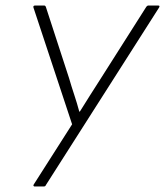

<svg xmlns="http://www.w3.org/2000/svg" viewBox="-20 -675 597 695"><path d="M105 0Q103 0 101.5 -2Q100 -4 102 -7L241 -225L101 -648Q100 -652 102 -653.5Q104 -655 107 -655H140Q144 -655 146 -650L230 -392Q239 -361 249 -331Q259 -301 267 -271H269Q288 -301 306 -330Q324 -359 343 -388L510 -651Q512 -653 513.5 -654Q515 -655 517 -655H552Q556 -655 557 -653.5Q558 -652 556 -648L146 -5Q145 -2 143 -1Q141 0 138 0Z"/></svg>

Font: Sofia Sans Semi Condensed ExtraLight
Style: Italic
Weight: 250
Italic angle: -9°
Version: Version 4.100